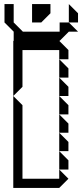

<svg xmlns="http://www.w3.org/2000/svg" viewBox="-20 -920 408 940"><path d="M270 -540V-630L315 -585V-540ZM270 -450V-540L315 -495V-450ZM45 -450V-720H270L315 -675V-630H270V-675H90V-495ZM270 -360V-450L315 -405V-360ZM270 -270V-360L315 -315V-270ZM270 -180V-270L315 -225V-180ZM270 -90V-180L315 -135V-90ZM45 0V-450L90 -405V-45H270V-90L315 -45L270 0ZM317 -810V-900L362 -855V-810ZM137 -810V-900H227V-855L182 -810ZM47 -720V-765L2 -810V-900H47V-810L92 -765H272V-810H317L362 -765H317L272 -720Z"/></svg>

Font: Rubik Iso
Style: Regular
Weight: 400
Designer: Hubert and Fischer, NaN
Foundry: Hubert and Fischer, NaN
Version: Version 2.200